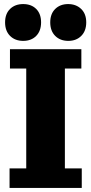

<svg xmlns="http://www.w3.org/2000/svg" viewBox="-20 -924 447 944"><path d="M27 0V-96H109V-587H29V-682H380V-587H299V-96H382V0ZM316 -723Q276 -723 251.5 -747.5Q227 -772 227 -814Q227 -856 251.5 -880Q276 -904 315 -904Q354 -904 379 -880Q404 -856 404 -814Q404 -772 379.5 -747.5Q355 -723 316 -723ZM94 -723Q54 -723 29.5 -747.5Q5 -772 5 -814Q5 -856 29.5 -880Q54 -904 94 -904Q134 -904 158 -880Q182 -856 182 -814Q182 -772 158 -747.5Q134 -723 94 -723Z"/></svg>

Font: Montagu Slab 24pt
Style: Bold
Weight: 700
Designer: Florian Karsten
Foundry: Florian Karsten
Version: Version 1.000